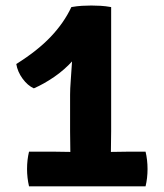

<svg xmlns="http://www.w3.org/2000/svg" viewBox="-20 -658 580 678"><path d="M372.5 -194.5Q372.5 -174.5 372 -153.8Q371.5 -133 371.5 -112V-59H228.5V-112Q228.5 -133 228 -153.8Q227.5 -174.5 227.5 -194.5V-323.5Q227.5 -343.5 229.8 -373.8Q232 -404 234 -435.5Q236 -467 235.5 -489.5L232 -633Q252 -636.5 269.5 -637.5Q287 -638.5 302.5 -638.5Q318.5 -638.5 335.5 -637.5Q352.5 -636.5 372.5 -633ZM165.5 -122.5Q176.5 -122.5 198 -122Q219.5 -121.5 230.5 -121.5H369.5Q380.5 -121.5 403.8 -122Q427 -122.5 438 -122.5H494Q501 -93.5 501 -61Q501 -29 494 0H82.5Q75.5 -30.5 75.5 -61Q75.5 -93.5 82.5 -122.5ZM37.5 -432Q112 -478.5 159 -528Q206 -577.5 232 -633L283 -519Q268 -478.5 238 -445Q208 -411.5 171.5 -386.5Q135 -361.5 99.5 -346Q77.5 -356 59.8 -380.2Q42 -404.5 37.5 -432Z"/></svg>

Font: Signika Negative
Style: Bold
Weight: 700
Designer: Anna Giedry
Foundry: Anna Giedry
Version: Version 2.001